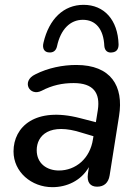

<svg xmlns="http://www.w3.org/2000/svg" viewBox="-20 -766 565 795"><path d="M197 9C256 9 315 -17 348 -74L344 -46C339 -11 354 7 382 7C411 7 429 -9 434 -40L473 -286C493 -410 439 -497 296 -497C240 -497 179 -485 126 -458C67 -430 102 -365 152 -390C196 -413 238 -422 285 -422C366 -422 396 -382 385 -310L377 -260L311 -277C126 -325 36 -241 36 -139C36 -54 110 9 197 9ZM182 -549C200 -547 212 -556 216 -574C231 -645 271 -684 323 -684C376 -684 409 -646 412 -575C414 -555 427 -546 445 -549C463 -551 471 -563 471 -582C468 -684 411 -746 326 -746C244 -746 183 -688 160 -589C154 -565 164 -550 182 -549ZM132 -144C132 -205 185 -260 320 -216L367 -202L365 -190C353 -109 293 -60 224 -60C174 -60 132 -89 132 -144Z"/></svg>

Font: SN Pro Medium
Style: Italic
Weight: 400
Italic angle: -9°
Designer: Tobias Whetton
Foundry: Supernotes
Version: Version 1.001;Glyphs 3.2 (3249)